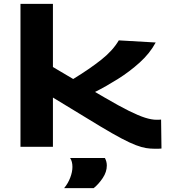

<svg xmlns="http://www.w3.org/2000/svg" viewBox="-20 -760 883 994"><path d="M779 10Q758 10 736 6.5Q714 3 683.5 -8.5Q653 -20 608.5 -43.5Q564 -67 499 -106L254 -255V0H86V-740H254V-413L359 -351Q444 -403 504 -450.5Q564 -498 595 -551L786 -540Q756 -484 703.5 -436.5Q651 -389 589.5 -350.5Q528 -312 472 -284L520 -256Q597 -211 647.5 -186Q698 -161 731.5 -150.5Q765 -140 790 -140Q795 -140 801 -140Q807 -140 814 -141L816 9Q809 10 800.5 10Q792 10 779 10ZM312 214Q332 190 343.5 160Q355 130 355 104Q355 76 343 58H523Q533 76 533 97Q533 130 512 161.5Q491 193 465 214Z"/></svg>

Font: Georama ExtraExtended SemiBold
Style: Regular
Weight: 600
Width: 8
Designer: Jean-Baptiste Levee
Foundry: Production Type
Version: Version 1.000